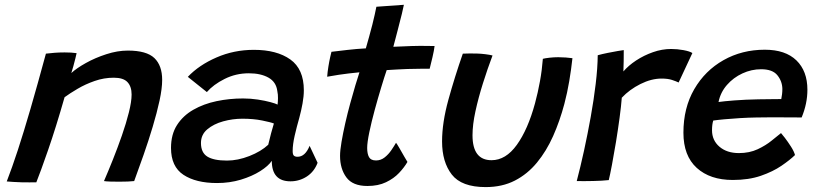

<svg xmlns="http://www.w3.org/2000/svg" viewBox="-20 -736 3328 782"><path d="M128 6.5Q116 6.5 100 6.8Q84 7 67.5 6.5Q52.5 6 34.2 5Q16 4 7.5 3Q29 -52.5 52.5 -124.2Q76 -196 104 -292.2Q132 -388.5 167 -517.5Q182 -519.5 202 -521Q222 -522.5 243 -522.5Q256.5 -522.5 269.5 -521.8Q282.5 -521 292 -519.5Q291 -514 287.2 -498.8Q283.5 -483.5 278.8 -466.5Q274 -449.5 270.5 -438.5Q291.5 -458 329.5 -479.2Q367.5 -500.5 413 -515.2Q458.5 -530 500.5 -530Q577 -530 608.8 -499.5Q640.5 -469 640.5 -410.5Q640.5 -376 629.8 -326.2Q619 -276.5 602 -219.8Q585 -163 565 -105.8Q545 -48.5 526.5 1.5Q505 4 466 4Q446.5 4 429.5 3.5Q412.5 3 403.5 1.5Q420 -36.5 439.5 -85.2Q459 -134 476.5 -184.2Q494 -234.5 505 -278.5Q516 -322.5 516 -351Q516 -383.5 499.2 -401.5Q482.5 -419.5 443.5 -419.5Q403.5 -419.5 365.5 -406.2Q327.5 -393 295.8 -374.2Q264 -355.5 243 -340Q207.5 -216 176 -125.2Q144.5 -34.5 128 6.5Z M864 9.5Q778 9.5 727.2 -24Q676.5 -57.5 676.5 -133.5Q676.5 -188.5 701 -226.8Q725.5 -265 767.5 -289Q809.5 -313 862 -324Q914.5 -335 970 -335Q1000.5 -335 1030 -330.5Q1059.5 -326 1081.5 -320Q1103.5 -314 1110.5 -310Q1112 -321.5 1112.2 -336.2Q1112.5 -351 1109.5 -365Q1105 -402 1073.5 -419.8Q1042 -437.5 993.5 -437.5Q940.5 -437.5 894.8 -414.5Q849 -391.5 822.5 -361L745 -423Q790.5 -471 861.8 -502Q933 -533 1014 -533Q1107.5 -533 1162.5 -493.8Q1217.5 -454.5 1217.5 -368.5Q1217.5 -343.5 1212.2 -314.5Q1207 -285.5 1199 -256Q1188.5 -219.5 1180.2 -183.5Q1172 -147.5 1172 -121Q1172 -106.5 1177 -102Q1182 -97.5 1192 -97.5Q1223 -97.5 1241 -142L1273.5 -73Q1260 -37 1229.8 -17.2Q1199.5 2.5 1163 2.5Q1087 2.5 1087 -81Q1073 -60 1039.8 -39Q1006.5 -18 961 -4.2Q915.5 9.5 864 9.5ZM904.5 -82Q948.5 -82 995.8 -100.5Q1043 -119 1072.5 -146.5Q1078.5 -172 1084.2 -193.5Q1090 -215 1095.5 -233Q1083.5 -238 1048 -245.2Q1012.5 -252.5 967 -252.5Q928 -252.5 889 -241.8Q850 -231 824.2 -209.2Q798.5 -187.5 798.5 -153.5Q798.5 -114.5 824.5 -98.2Q850.5 -82 904.5 -82Z M1639.5 -76.5Q1626.5 -54 1605.2 -31.5Q1584 -9 1552.2 6.2Q1520.5 21.5 1476.5 21.5Q1416.5 21.5 1390.8 -13.5Q1365 -48.5 1365 -101Q1365 -123 1371 -158.2Q1377 -193.5 1386.2 -234.2Q1395.5 -275 1406.5 -315.2Q1417.5 -355.5 1427.5 -388.8Q1437.5 -422 1444 -441.5Q1397 -437 1360.5 -431.5Q1324 -426 1312.5 -423.5Q1314 -443 1317.5 -464.8Q1321 -486.5 1324.8 -503.2Q1328.5 -520 1330 -525Q1359.5 -528.5 1396.2 -532.8Q1433 -537 1470 -539Q1476.5 -562 1483.5 -586.8Q1490.5 -611.5 1496.5 -635.5Q1501.5 -655.5 1506 -675.5Q1510.5 -695.5 1513 -708.5L1625 -716.5Q1624 -710.5 1616.8 -679.8Q1609.5 -649 1599.5 -612Q1595.5 -596.5 1591 -579.5Q1586.5 -562.5 1582 -545.5Q1597.5 -546 1620 -547Q1642.5 -548 1656 -548.5Q1690 -549.5 1717.2 -549Q1744.5 -548.5 1750 -548.5Q1748 -531 1741.5 -503.2Q1735 -475.5 1730 -456Q1725 -456 1696.2 -456Q1667.5 -456 1639.5 -455Q1620 -454.5 1596.8 -453Q1573.5 -451.5 1555 -450.5Q1546 -424.5 1532.8 -380.8Q1519.5 -337 1506.2 -288.2Q1493 -239.5 1484.2 -197.5Q1475.5 -155.5 1475.5 -133.5Q1475.5 -109.5 1483 -96Q1490.5 -82.5 1511.5 -82.5Q1531 -82.5 1546.8 -95Q1562.5 -107.5 1574 -124.5Q1585.5 -141.5 1593 -154.5Q1596.5 -150.5 1606.8 -132.8Q1617 -115 1627 -97.5Q1637 -80 1639.5 -76.5Z M2191 -496.5Q2200.5 -499 2218.5 -501Q2236.5 -503 2253.5 -503Q2267.5 -503 2284.5 -501.8Q2301.5 -500.5 2311.5 -499Q2306.5 -453 2298.5 -405.5Q2290.5 -358 2278.5 -312.5Q2260 -243 2232.8 -181.8Q2205.5 -120.5 2167 -73.8Q2128.5 -27 2077 -0.5Q2025.5 26 1958 26Q1860 26 1820.2 -25Q1780.5 -76 1780.5 -160Q1780.5 -236 1806.2 -329.5Q1832 -423 1865 -517.5Q1875.5 -518 1891.5 -518.2Q1907.5 -518.5 1921 -518Q1939 -517.5 1957 -515.2Q1975 -513 1986 -510Q1965.5 -455.5 1947 -396.8Q1928.5 -338 1916.5 -283Q1904.5 -228 1904.5 -185Q1904.5 -83.5 1982 -83.5Q2040 -83.5 2085 -146Q2130 -208.5 2159 -315Q2171 -359.5 2179.2 -405Q2187.5 -450.5 2191 -496.5Z M2519 -445Q2539.5 -469 2571 -489.8Q2602.5 -510.5 2639.5 -523.5Q2676.5 -536.5 2713.5 -536.5Q2738.5 -536.5 2764 -531.8Q2789.5 -527 2800 -520L2744 -400Q2733.5 -405 2716.8 -410.5Q2700 -416 2674.5 -416Q2633 -416 2588.5 -393.8Q2544 -371.5 2512.5 -338Q2510 -304.5 2503.5 -256.2Q2497 -208 2488.8 -157.5Q2480.5 -107 2472.5 -65Q2464.5 -23 2459.5 -2.5Q2432.5 0.5 2396.2 1.2Q2360 2 2329 1.5Q2344 -55.5 2358.8 -123Q2373.5 -190.5 2386 -260Q2398.5 -329.5 2406.2 -394.2Q2414 -459 2414.5 -511Q2432.5 -516 2455 -520.5Q2477.5 -525 2496 -528.2Q2514.5 -531.5 2520.5 -532Q2520.5 -514 2520.2 -487Q2520 -460 2519 -445Z M3218 -104.5Q3197.5 -84.5 3162.8 -60.8Q3128 -37 3078.8 -20Q3029.5 -3 2964.5 -3Q2872 -3 2817.8 -52.2Q2763.5 -101.5 2763.5 -195.5Q2763.5 -296.5 2807.5 -372.5Q2851.5 -448.5 2926.8 -491Q3002 -533.5 3095 -533.5Q3179 -533.5 3223.8 -490Q3268.5 -446.5 3268.5 -370.5Q3268.5 -314 3245 -257.5Q3239 -257.5 3216.8 -257.8Q3194.5 -258 3165 -258Q3135.5 -258 3107 -258Q3078.5 -258 3060 -257.5Q3029 -257 2994.8 -255Q2960.5 -253 2931 -250.2Q2901.5 -247.5 2885 -245Q2880 -229 2880 -205.5Q2880 -164.5 2910.2 -138.5Q2940.5 -112.5 2989.5 -112.5Q3032.5 -112.5 3066 -128.2Q3099.5 -144 3123.2 -163.5Q3147 -183 3161 -194Q3164.5 -190.5 3176.8 -174.5Q3189 -158.5 3201.5 -139Q3214 -119.5 3218 -104.5ZM2906.5 -320.5Q2926 -323.5 2970.8 -327Q3015.5 -330.5 3069.5 -331.5Q3101 -332 3128.8 -332.2Q3156.5 -332.5 3162 -332.5Q3164 -341 3165.2 -352Q3166.5 -363 3166.5 -374Q3166 -405 3146.2 -429.5Q3126.5 -454 3080 -454Q3040.5 -454 3003.8 -437Q2967 -420 2940.8 -390Q2914.5 -360 2906.5 -320.5Z"/></svg>

Font: Grandstander Medium
Style: Italic
Weight: 500
Italic angle: -15°
Designer: Tyler Finck
Foundry: Etcetera Type Co
Version: Version 1.200; ttfautohint (v1.8.3)